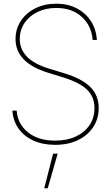

<svg xmlns="http://www.w3.org/2000/svg" viewBox="-20 -758 590 1019"><path d="M272.5 10.7Q206.5 10.7 156.7 -12.2Q106.9 -35.2 78.1 -76.2Q49.3 -117.2 45.9 -170.9H68.4Q73.7 -100.1 128.2 -55.9Q182.6 -11.7 272.5 -11.7Q335.4 -11.7 382.3 -33.4Q429.2 -55.2 455.3 -94.2Q481.4 -133.3 481.4 -184.6Q481.4 -243.2 442.6 -281.5Q403.8 -319.8 315.4 -347.2L233.4 -372.6Q62.5 -425.8 62.5 -550.8Q62.5 -604.5 90.6 -647Q118.7 -689.5 167.5 -713.9Q216.3 -738.3 278.3 -738.3Q340.8 -738.3 387.9 -713.4Q435.1 -688.5 462.9 -645.3Q490.7 -602.1 494.1 -545.9H471.7Q466.3 -620.1 414.6 -668Q362.8 -715.8 278.3 -715.8Q223.1 -715.8 179.2 -694.6Q135.3 -673.3 110.1 -636Q85 -598.6 85 -550.8Q85 -441.4 238.3 -394.5L321.3 -369.1Q415.5 -340.3 459.7 -295.9Q503.9 -251.5 503.9 -184.6Q503.9 -127.9 474.9 -83.7Q445.8 -39.6 393.8 -14.4Q341.8 10.7 272.5 10.7ZM214.8 241.2 261.7 57.6H286.1L233.4 241.2Z"/></svg>

Font: Inter Display Thin
Style: Regular
Weight: 100
Designer: Rasmus Andersson
Foundry: rsms
Version: Version 4.000;git-a52131595